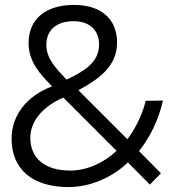

<svg xmlns="http://www.w3.org/2000/svg" viewBox="-20 -746 699 779"><path d="M27 -183C27 -59 112 13 258 13C344 13 433 -24 499 -87L588 3L633 -43L544 -133C586 -185 623 -257 641 -338L571 -337C560 -291 538 -237 497 -181L300 -378V-381C375 -422 455 -474 455 -573C455 -669 390 -726 281 -726C165 -726 96 -669 96 -571C96 -495 143 -445 190 -397V-395C87 -356 27 -277 27 -183ZM103 -187C103 -254 153 -314 237 -350L453 -134C400 -84 331 -54 265 -54C163 -54 103 -103 103 -187ZM168 -564C168 -624 209 -660 279 -660C343 -660 382 -624 382 -565C382 -489 313 -453 250 -423C210 -466 168 -506 168 -564Z"/></svg>

Font: Non Bureau Light
Style: Regular
Weight: 300
Designer: Jona Saucedo
Foundry: Non Foundry
Version: Version 1.000;FEAKit 1.0